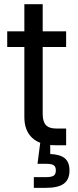

<svg xmlns="http://www.w3.org/2000/svg" viewBox="-20 -696 372 920"><path d="M184.6 -675.8V-149.4Q184.6 -113.3 200 -96.7Q215.3 -80.1 250 -80.1H296.9V0H246.1Q172.4 0 134.5 -35.2Q96.7 -70.3 96.7 -134.8V-675.8ZM296.9 -470.7H14.6V-545.9H296.9ZM142.1 152.8H199.7Q226.6 152.8 237.1 145.8Q247.6 138.7 247.6 120.6Q247.6 102.5 237.1 95.7Q226.6 88.9 199.7 88.9H159.7L174.3 -23.4H220.7V0V42Q268.6 43.9 290.8 62.7Q313 81.5 313 121.1Q313 164.1 285.9 184.1Q258.8 204.1 200.2 204.1H142.1Z"/></svg>

Font: Inter RS Variable
Style: Regular
Weight: 400
Designer: Rasmus Andersson (customised by Maria Ramos and Noel Pretorius)
Foundry: rsms
Version: Version 3.001;Glyphs 3.2.3 (3260)